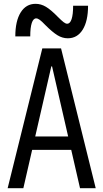

<svg xmlns="http://www.w3.org/2000/svg" viewBox="-20 -983 540 1003"><path d="M20 0 201 -730H299L480 0H398L252 -636H248L102 0ZM112 -200V-270H388V-200ZM334 -783Q306 -783 280 -799Q254 -815 217 -852Q198 -872 187.5 -879.5Q177 -887 169 -887Q154 -887 146 -863Q138 -839 138 -793H60Q60 -873 88 -918Q116 -963 166 -963Q194 -963 220 -947.5Q246 -932 283 -894Q302 -875 312.5 -867Q323 -859 331 -859Q346 -859 354 -883Q362 -907 362 -953H440Q440 -873 412 -828Q384 -783 334 -783Z"/></svg>

Font: M PLUS 1 Code
Style: Regular
Weight: 400
Designer: Coji Morishita
Foundry: UNDERFOREST DESIGN
Version: Version 1.005